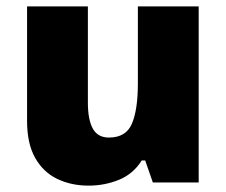

<svg xmlns="http://www.w3.org/2000/svg" viewBox="-20 -666 710 603"><path d="M604 -646V-93H460L436 -162H425Q399 -120 354 -101.5Q309 -83 258 -83Q204 -83 160 -104Q116 -125 90.5 -170Q65 -215 65 -286V-646H256V-344Q256 -290 271.5 -262Q287 -234 322 -234Q376 -234 394.5 -278Q413 -322 413 -404V-646Z"/></svg>

Font: Noto Sans Kannada UI Black
Style: Regular
Weight: 900
Designer: Jelle Bosma - Monotype Design Team
Foundry: Monotype Imaging Inc.
Version: Version 2.005; ttfautohint (v1.8.4.7-5d5b)